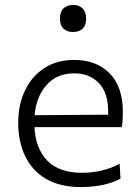

<svg xmlns="http://www.w3.org/2000/svg" viewBox="-20 -750 568 780"><path d="M310 10Q223 10 166.2 -23.8Q109.5 -57.5 81.8 -116.5Q54 -175.5 54 -251Q54 -325.5 81.8 -383Q109.5 -440.5 160.2 -473.5Q211 -506.5 280.5 -506.5Q372.5 -506.5 425.8 -451.8Q479 -397 479 -295.5Q479 -259.5 475 -233.5H120Q124 -147.5 171.8 -97.8Q219.5 -48 315 -48Q351.5 -48 391.2 -56.8Q431 -65.5 466 -85L469.5 -24.5Q441 -8.5 399.2 0.8Q357.5 10 310 10ZM281.5 -452Q211 -452 169 -404.5Q127 -357 120.5 -282L419.5 -284Q419.5 -290 419.5 -296.5Q419.5 -374 381.2 -413Q343 -452 281.5 -452ZM276 -620Q253 -620 238.2 -633.5Q223.5 -647 223.5 -675Q223.5 -702.5 238.2 -716.2Q253 -730 277 -730Q301 -730 315.5 -715.8Q330 -701.5 330 -675Q330 -647 315.5 -633.5Q301 -620 276 -620Z"/></svg>

Font: Heraclito Light
Style: Regular
Weight: 300
Designer: Kostas Bartsokas (font) & Cristiano Sobral (main changes)
Foundry: Kostas Bartsokas (font) & Cristiano Sobral (main changes)
Version: Version 1.00;July 8, 2020;FontCreator 13.0.0.2655 64-bit